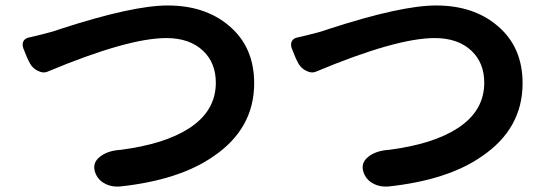

<svg xmlns="http://www.w3.org/2000/svg" viewBox="-20 -687 2000 701"><path d="M366 -15Q341 -27 330 -51Q313 -89 344 -114Q372 -137 421 -140Q582 -161 671 -219Q768 -282 768 -385Q768 -457 722 -501Q673 -548 587 -548Q447 -548 155 -426Q138 -418 117 -429Q95 -440 84 -466L80 -474L65 -511Q60 -526 65.5 -536.5Q71 -547 85 -550Q118 -557 173 -572Q182 -575 203 -582Q465 -667 592 -667Q729 -667 816 -593Q908 -516 908 -383Q908 -217 759 -116Q634 -29 417 -6Q389 -4 366 -15Z M1346 -15Q1321 -27 1310 -51Q1293 -89 1324 -114Q1352 -137 1401 -140Q1562 -161 1651 -219Q1748 -282 1748 -385Q1748 -457 1702 -501Q1653 -548 1567 -548Q1427 -548 1135 -426Q1118 -418 1097 -429Q1075 -440 1064 -466L1060 -474L1045 -511Q1040 -526 1045.5 -536.5Q1051 -547 1065 -550Q1098 -557 1153 -572Q1162 -575 1183 -582Q1445 -667 1572 -667Q1709 -667 1796 -593Q1888 -516 1888 -383Q1888 -217 1739 -116Q1614 -29 1397 -6Q1369 -4 1346 -15Z"/></svg>

Font: GenSenRounded2 TW B
Style: Regular
Weight: 700
Version: Version 2.000;PS 2;hotconv 16.6.51;makeotf.lib2.5.65220 DEVE